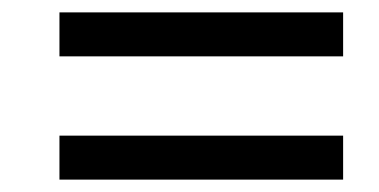

<svg xmlns="http://www.w3.org/2000/svg" viewBox="-20 -507 612 310"><path d="M76 -416V-487H534V-416ZM76 -217V-288H534V-217Z"/></svg>

Font: Noto IKEA Latin
Style: Italic
Weight: 400
Italic angle: -12°
Designer: Monotype Design Team
Foundry: Monotype Imaging Inc.
Version: Version 1.0